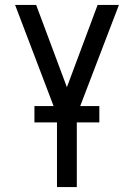

<svg xmlns="http://www.w3.org/2000/svg" viewBox="-20 -755 540 775"><path d="M210 0H290V-291L460 -735H374L250 -403L126 -735H41L210 -291ZM381 -261V-327H119V-261Z"/></svg>

Font: Iosevka SS09
Style: Regular
Weight: 400
Monospace: yes
Designer: Belleve Invis
Foundry: Belleve Invis
Version: Version 5.2.1; ttfautohint (v1.8.3)